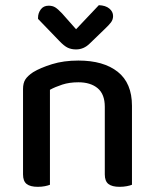

<svg xmlns="http://www.w3.org/2000/svg" viewBox="-20 -716 599 742"><path d="M385 -303Q385 -352 357.5 -375Q330 -398 283 -398Q248 -398 220.5 -389Q193 -380 173 -369V-2Q166 1 153.5 3.5Q141 6 126 6Q97 6 83 -5Q69 -16 69 -42V-372Q69 -395 78 -409Q87 -423 108 -437Q136 -454 181 -468Q226 -482 283 -482Q380 -482 435 -438.5Q490 -395 490 -307V-2Q483 1 470 3.5Q457 6 442 6Q413 6 399 -5Q385 -16 385 -42ZM274 -603 362 -696Q388 -695 402.5 -683Q417 -671 417 -654Q417 -640 408.5 -629Q400 -618 385 -604L327 -548Q304 -525 274 -525Q256 -525 242 -531.5Q228 -538 209 -558L127 -643V-648Q127 -665 137.5 -679.5Q148 -694 168 -694Q183 -694 193.5 -687.5Q204 -681 220 -664Z"/></svg>

Font: Baloo Tammudu 2 Medium
Style: Regular
Weight: 500
Designer: Maithili Shingre, Omkar Shende and Ek Type
Foundry: Ek Type
Version: Version 1.640;hotconv 1.0.111;makeotfexe 2.5.65597; ttfautoh